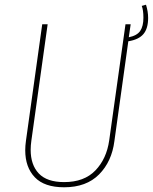

<svg xmlns="http://www.w3.org/2000/svg" viewBox="-20 -784 648 814"><path d="M524 -609 465 -186Q454 -99 400 -44.5Q346 10 252 10Q168 10 127.5 -32.5Q87 -75 87 -147Q87 -166 90 -187L159 -681H182L113 -188Q110 -167 110 -149Q110 -85 144.5 -48.5Q179 -12 252 -12Q337 -12 384.5 -61.5Q432 -111 443 -189L512 -681H534L526 -626Q561 -633 574.5 -653Q588 -673 588 -709Q588 -741 581 -759L599 -764Q608 -735 608 -708Q608 -663 588 -639.5Q568 -616 524 -609Z"/></svg>

Font: Fira Sans Condensed Thin
Style: Italic
Weight: 250
Width: 3
Italic angle: -8°
Designer: Carrois Corporate & Edenspiekermann AG
Foundry: Carrois Corporate GbR & Edenspiekermann AG
Version: Version 4.203